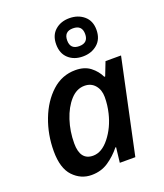

<svg xmlns="http://www.w3.org/2000/svg" viewBox="-151 -925 882 1034"><g transform="rotate(-20 290.0 -407.5)"><path d="M195 10Q250 10 291.5 -18Q333 -46 365 -86H369L359 0H448L563 -541H474L444 -464H439Q422 -500 389 -525.5Q356 -551 304 -551Q227 -551 169 -498Q111 -445 78.5 -360Q46 -275 46 -180Q46 -82 90 -36Q134 10 195 10ZM238 -85Q164 -85 164 -182Q164 -251 184.5 -313.5Q205 -376 240.5 -415.5Q276 -455 321 -455Q359 -455 381.5 -428.5Q404 -402 404 -361Q404 -315 393 -270Q375 -195 331.5 -140Q288 -85 238 -85ZM369 -606Q419 -606 452.5 -635Q486 -664 486 -717Q486 -768 452.5 -796.5Q419 -825 369 -825Q320 -825 287.5 -796.5Q255 -768 255 -716Q255 -664 287 -635Q319 -606 369 -606ZM369 -665Q318 -665 318 -716Q318 -767 369 -767Q421 -767 421 -716Q421 -665 369 -665Z"/></g></svg>

Font: Noto Sans UI Medium
Style: Italic
Weight: 500
Italic angle: -12°
Designer: Monotype Design Team
Foundry: Monotype Imaging Inc.
Version: Version 1.901